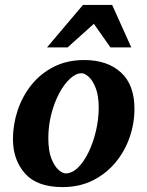

<svg xmlns="http://www.w3.org/2000/svg" viewBox="-20 -742 593 774"><path d="M522 -303.2Q522 -244.1 502.4 -188Q482.9 -131.8 445.3 -86.7Q407.7 -41.5 354 -14.6Q300.3 12.2 231.9 12.2Q129.4 12.2 80.8 -42.7Q32.2 -97.7 32.2 -181.2Q32.2 -239.7 51 -296.6Q69.8 -353.5 106.4 -399.4Q143.1 -445.3 196.8 -472.7Q250.5 -500 319.8 -500Q412.1 -500 467 -450.4Q522 -400.9 522 -303.2ZM377.9 -307.1Q377.9 -356 366 -386.7Q354 -417.5 337.9 -432.1Q321.8 -446.8 309.1 -446.8Q286.1 -446.8 262.5 -425Q238.8 -403.3 219 -366.5Q199.2 -329.6 187 -282.7Q174.8 -235.8 174.8 -185.1Q174.8 -133.8 187.3 -102.5Q199.7 -71.3 216.3 -57.1Q232.9 -43 244.1 -43Q270.5 -43 294.4 -66.4Q318.4 -89.8 337.2 -128.9Q356 -168 366.9 -214.6Q377.9 -261.2 377.9 -307.1ZM509.3 -550.8H425.3L358.4 -646L252.4 -550.8H169.4L314.5 -722.2H432.1Z"/></svg>

Font: Charis
Style: Bold Italic
Weight: 700
Italic angle: -11°
Designer: Walt Agee, Miriam Martin, Annie Olsen, Victor Gaultney, Lorna Priest, Alan Ward, Bob Hallissy, Martin Hosken, Sharon Cor
Foundry: SIL Global
Version: Version 7.000